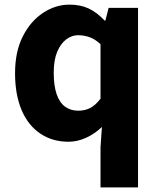

<svg xmlns="http://www.w3.org/2000/svg" viewBox="-20 -598 691 829"><path d="M414 211V38L420 -50Q392 -22 353.5 -4Q315 14 276 14Q206 14 153.5 -21.5Q101 -57 73 -123.5Q45 -190 45 -282Q45 -375 78.5 -441Q112 -507 166 -542.5Q220 -578 280 -578Q327 -578 362.5 -561.5Q398 -545 432 -509H435L449 -564H576V211ZM318 -120Q346 -120 369 -131.5Q392 -143 414 -172V-407Q391 -429 366.5 -437.5Q342 -446 317 -446Q290 -446 266 -428Q242 -410 227 -374.5Q212 -339 212 -284Q212 -228 224.5 -191.5Q237 -155 261 -137.5Q285 -120 318 -120Z"/></svg>

Font: Noto Sans JP ExtraBold
Style: Regular
Weight: 800
Designer: Ryoko NISHIZUKA  (kana, bopomofo & ideographs); Paul D. Hunt (Latin, Greek & Cyrillic); Sandoll Communications , Soo-you
Foundry: Adobe
Version: Version 2.004-H2;hotconv 1.0.118;makeotfexe 2.5.65603